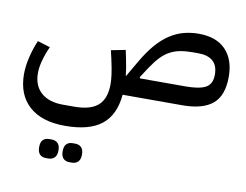

<svg xmlns="http://www.w3.org/2000/svg" viewBox="-90 -560 1452 1134"><g transform="rotate(10 636.0 7.0)"><path d="M329 240Q189 240 113.5 172Q38 104 38 -20Q38 -65 50.5 -119Q63 -173 85 -225L161 -202Q142 -161 130 -118Q118 -75 118 -40Q118 36 165 77.5Q212 119 295 119H364Q461 119 506.5 78.5Q552 38 552 -50Q552 -70 548 -103.5Q544 -137 530 -200L519 -247L605 -264L615 -217Q622 -184 626 -158.5Q630 -133 632 -113H634L688 -206Q725 -270 762.5 -313.5Q800 -357 840.5 -383.5Q881 -410 924 -421.5Q967 -433 1014 -433Q1120 -433 1176 -374.5Q1232 -316 1232 -213Q1232 -100 1172.5 -50Q1113 0 990 0H633Q622 123 548 181.5Q474 240 329 240ZM990 -113Q1074 -113 1111.5 -134Q1149 -155 1149 -211Q1149 -319 1029 -319H999Q957 -319 924 -313Q891 -307 862.5 -292Q834 -277 809 -251Q784 -225 757 -185L714 -119L718 -113ZM392 447Q369 447 355.5 433Q342 419 342 390Q342 360 355.5 346.5Q369 333 392 333H407Q430 333 444 346.5Q458 360 458 390Q458 419 444 433Q430 447 407 447ZM251 447Q228 447 214.5 433Q201 419 201 390Q201 360 214.5 346.5Q228 333 251 333H266Q289 333 303 346.5Q317 360 317 390Q317 419 303 433Q289 447 266 447Z"/></g></svg>

Font: IBM Plex Arabic Medium
Style: Regular
Weight: 500
Designer: Mike Abbink, Paul van der Laan, Pieter van Rosmalen, Wael Morcos, Khajak Apelian
Foundry: Bold Monday
Version: Version 1.0